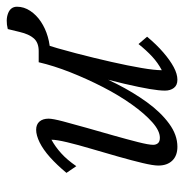

<svg xmlns="http://www.w3.org/2000/svg" viewBox="-8 -548 563 588"><g transform="rotate(-90 274.0 -253.5)"><path d="M547.9 -483.4Q547.9 -461.9 535.2 -442.9Q522.5 -423.8 502 -410.2Q481.4 -396.5 456.1 -389.2Q430.7 -381.8 403.3 -381.8L437.5 -414.1Q419.9 -359.4 405.3 -302.7Q390.6 -246.1 378.9 -194.3Q367.2 -142.6 360.4 -102.5Q353.5 -62.5 353.5 -40Q376 -51.8 395 -69.3Q414.1 -86.9 433.6 -111.3L456.1 -85Q431.6 -55.7 407.7 -35.2Q383.8 -14.6 362.8 -3.4Q341.8 7.8 324.2 7.8Q307.6 7.8 299.3 -2.9Q291 -13.7 291 -30.3Q291 -47.9 295.9 -77.1Q300.8 -106.4 312 -154.8Q323.2 -203.1 343.8 -277.3H354.5Q336.9 -228.5 311.5 -178.2Q286.1 -127.9 255.4 -85.4Q224.6 -43 189.9 -17.6Q155.3 7.8 119.1 7.8Q91.8 7.8 76.7 -7.8Q61.5 -23.4 61.5 -50.8Q61.5 -66.4 69.3 -99.1Q77.1 -131.8 88.9 -173.3Q100.6 -214.8 112.8 -255.9Q125 -296.9 132.8 -329.6Q140.6 -362.3 140.6 -377.9Q119.1 -366.2 99.1 -348.1Q79.1 -330.1 59.6 -301.8L39.1 -332Q63.5 -361.3 86.9 -382.3Q110.4 -403.3 132.3 -414.1Q154.3 -424.8 170.9 -424.8Q187.5 -424.8 196.3 -414.6Q205.1 -404.3 205.1 -386.7Q205.1 -374 196.8 -342.3Q188.5 -310.5 176.8 -269.5Q165 -228.5 153.3 -187Q141.6 -145.5 133.3 -112.8Q125 -80.1 125 -66.4Q125 -57.6 129.9 -51.8Q134.8 -45.9 146.5 -45.9Q168 -45.9 194.3 -69.3Q220.7 -92.8 248.5 -131.8Q276.4 -170.9 301.8 -220.2Q327.1 -269.5 347.2 -320.3Q367.2 -371.1 377.9 -417H412.1Q437.5 -417 450.7 -431.6Q463.9 -446.3 470.7 -475.6L479.5 -511.7Q507.8 -518.6 527.8 -510.7Q547.9 -502.9 547.9 -483.4Z"/></g></svg>

Font: Crimson Pro Light
Style: Italic
Weight: 300
Italic angle: -12°
Designer: Jacques Le Bailly
Foundry: Baron von Fonthausen
Version: Version 1.003